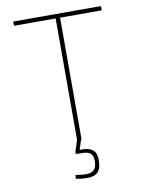

<svg xmlns="http://www.w3.org/2000/svg" viewBox="-93 -719 731 980"><g transform="rotate(-10 272.5 -229.0)"><path d="M265 0Q261 0 261 -4V-633H49Q45 -633 45 -637V-651Q45 -655 49 -655H496Q500 -655 500 -651V-637Q500 -633 496 -633H284V-4Q284 0 280 0ZM276 197Q264 197 250.5 195.5Q237 194 225 192Q221 191 221 188V175Q221 171 225 172Q235 173 248 175Q261 177 276 177Q307 177 319 162Q331 147 331 123V114Q331 91 318.5 79Q306 67 274 67H246Q242 67 242 63Q242 61 242 57Q242 53 243 51L261 -3Q262 -6 264 -6H280Q284 -6 282 -3L265 49H280Q314 49 333 64Q352 79 352 112V125Q352 159 335 178Q318 197 276 197Z"/></g></svg>

Font: Sofia Sans Thin
Style: Regular
Weight: 250
Designer: Botio Nikoltchev, Ani Petrova
Foundry: lettersoup
Version: Version 4.101